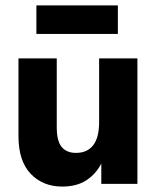

<svg xmlns="http://www.w3.org/2000/svg" viewBox="-20 -677 580 707"><path d="M209 10Q138 10 93 -37Q48 -84 48 -176V-462H189V-208Q189 -158 207 -136Q225 -114 260 -114Q301 -114 323 -142Q345 -170 345 -228V-462H486V0H353V-75Q334 -37 298.5 -13.5Q263 10 209 10ZM414 -552H114V-657H414Z"/></svg>

Font: Tilda Sans Extra Bold
Style: Regular
Weight: 800
Designer: ParaType Ltd
Foundry: ParaType Ltd
Version: Version 1.009